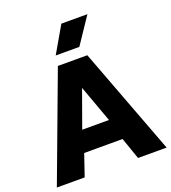

<svg xmlns="http://www.w3.org/2000/svg" viewBox="-164 -1058 1053 1180"><g transform="rotate(-20 362.5 -468.5)"><path d="M3.5 0 265 -700H457.5L721.5 0H534.5L485 -142H234L185.5 0ZM271.5 -280.5H446.5L358.5 -522.5ZM274.5 -765 374 -937H544.5L429 -765Z"/></g></svg>

Font: Geologica
Style: Bold
Weight: 700
Designer: Sindre Bremnes, Frode Helland
Foundry: Monokrom Skriftforlag AS
Version: Version 1.010; ttfautohint (v1.8.4.7-5d5b);gftools[0.9.28]